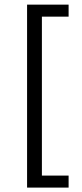

<svg xmlns="http://www.w3.org/2000/svg" viewBox="-20 -703 360 841"><path d="M280.5 118.7H98.6V-682.7H280.5V-630.1H163.5V66.1H280.5Z"/></svg>

Font: Ancizar Sans Thin
Style: Regular
Weight: 100
Designer: Cesar Puertas, Viviana Monsalve, Julian Moncada, Julian Prieto, Jose Castro, Mariel Hernandez, Felipe Aragon, Sara Alarc
Version: Version 8.100